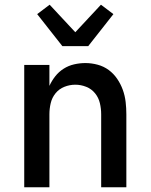

<svg xmlns="http://www.w3.org/2000/svg" viewBox="-20 -796 640 816"><path d="M83 0V-520H190V-431Q200 -453 215 -472Q230 -491 250.5 -504Q271 -517 295 -522.5Q319 -528 343 -528Q369 -528 395 -521Q421 -514 442 -498.5Q463 -483 478 -461Q493 -439 502 -414Q511 -389 514 -362.5Q517 -336 517 -310V0H410V-310Q410 -334 404.5 -357.5Q399 -381 384 -399.5Q369 -418 346.5 -427Q324 -436 300 -436Q276 -436 253.5 -427Q231 -418 216 -399.5Q201 -381 195.5 -357.5Q190 -334 190 -310V0ZM245 -600 138 -736 191 -776 300 -659 409 -776 462 -736 355 -600Z"/></svg>

Font: Iosevka Aile Semibold
Style: Regular
Weight: 600
Designer: Belleve Invis
Foundry: Belleve Invis
Version: Version 31.1.0; ttfautohint (v1.8.4)